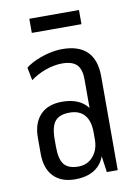

<svg xmlns="http://www.w3.org/2000/svg" viewBox="-81 -753 590 815"><g transform="rotate(-10 214.0 -345.5)"><path d="M289 -178V-404Q289 -448 269.5 -467.5Q250 -487 207 -487Q173 -487 136 -474Q99 -461 70 -439L59 -495Q80 -511 107 -522.5Q134 -534 162.5 -540.5Q191 -547 218 -547Q289 -547 325 -511Q361 -475 361 -404V0H314ZM177 7Q117 7 84 -27.5Q51 -62 51 -126V-194Q51 -257 84 -292Q117 -327 178 -327Q243 -327 278 -293Q313 -259 313 -195V-127Q313 -62 277.5 -27.5Q242 7 177 7ZM200 -44Q239 -44 263.5 -72.5Q288 -101 288 -145V-177Q288 -225 266 -250.5Q244 -276 202 -276Q158 -276 139 -253Q120 -230 120 -175V-143Q120 -89 138.5 -66.5Q157 -44 200 -44ZM317 -698V-637H103V-698Z"/></g></svg>

Font: Pathway Extreme Condensed Light
Style: Regular
Weight: 300
Width: 3
Version: Version 1.001;gftools[0.9.26]